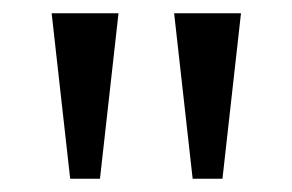

<svg xmlns="http://www.w3.org/2000/svg" viewBox="-20 -734 441 290"><path d="M86 -464 58 -714H159L131 -464ZM271 -464 243 -714H344L316 -464Z"/></svg>

Font: Noto Serif Gurmukhi
Style: Regular
Weight: 400
Designer: Vaibhav Singh and the Monotype Design Team
Foundry: Monotype Imaging Inc.
Version: Version 2.003